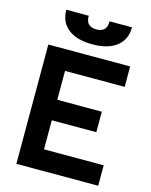

<svg xmlns="http://www.w3.org/2000/svg" viewBox="-132 -993 850 1078"><g transform="rotate(15 293.0 -454.0)"><path d="M69.8 0V-693.4H545.4V-574.7H198.7V-406.7H457.5V-287.6H198.7V-118.7H545.4V0ZM307.6 -758.3Q216.8 -758.3 166.7 -797.6Q116.7 -836.9 116.7 -908.2H247.1Q247.1 -873.5 263.2 -859.4Q279.3 -845.2 307.6 -845.2Q336.4 -845.2 352.3 -859.4Q368.2 -873.5 368.2 -908.2H498.5Q498.5 -836.9 448.5 -797.6Q398.4 -758.3 307.6 -758.3Z"/></g></svg>

Font: Cascadia Code NF
Style: Bold
Weight: 700
Monospace: yes
Designer: Aaron Bell
Foundry: Saja Typeworks
Version: Version 2404.023; ttfautohint (v1.8.4)